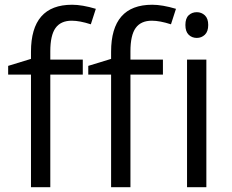

<svg xmlns="http://www.w3.org/2000/svg" viewBox="-20 -785 972 805"><path d="M663.1 -472.2H526.9V0H445.8V-472.2H350.1V-508.8L445.8 -538.1V-567.9Q445.8 -765.1 618.2 -765.1Q660.6 -765.1 717.8 -748L696.8 -683.1Q649.9 -698.2 616.7 -698.2Q570.8 -698.2 548.8 -667.7Q526.9 -637.2 526.9 -569.8V-535.2H663.1ZM327.1 -472.2H190.9V0H109.9V-472.2H14.2V-508.8L109.9 -538.1V-567.9Q109.9 -765.1 282.2 -765.1Q324.7 -765.1 381.8 -748L360.8 -683.1Q314 -698.2 280.8 -698.2Q234.9 -698.2 212.9 -667.7Q190.9 -637.2 190.9 -569.8V-535.2H327.1ZM845.2 0H764.2V-535.2H845.2ZM757.3 -680.2Q757.3 -708 771 -720.9Q784.7 -733.9 805.2 -733.9Q824.7 -733.9 838.9 -720.7Q853 -707.5 853 -680.2Q853 -652.8 838.9 -639.4Q824.7 -626 805.2 -626Q784.7 -626 771 -639.4Q757.3 -652.8 757.3 -680.2Z"/></svg>

Font: f04114697
Style: Regular
Weight: 400
Foundry: Ascender Corporation
Version: Version 1.10